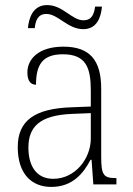

<svg xmlns="http://www.w3.org/2000/svg" viewBox="-20 -727 524 757"><path d="M308 -612C362 -612 378 -658 382 -701H355C351 -673 343 -647 309 -647C263 -647 228 -707 166 -707C110 -707 94 -657 90 -616H117C120 -644 128 -672 163 -672C209 -672 247 -612 308 -612ZM182 10C268 10 310 -46 337 -97H341L348 0H439V-25H435C388 -25 379 -38 379 -109V-377C379 -489 335 -543 230 -543C131 -543 88 -493 88 -442C88 -409 100 -393 122 -393C122 -470 146 -513 228 -513C319 -513 338 -460 338 -371V-307L262 -304C117 -299 50 -252 50 -147C50 -40 106 10 182 10ZM190 -22C121 -22 92 -76 92 -145C92 -225 134 -273 265 -278L338 -281V-181C338 -101 276 -22 190 -22Z"/></svg>

Font: Noto Serif Sinhala SemiCondensed ExtraLight
Style: Regular
Weight: 200
Width: 4
Designer: Jelle Bosma - Monotype Design Team
Foundry: Monotype Imaging Inc.
Version: Version 2.007